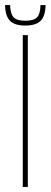

<svg xmlns="http://www.w3.org/2000/svg" viewBox="-30 -739 200 759"><path d="M60 0V-600H80V0ZM70 -638Q28 -638 9.5 -656.8Q-9 -675.5 -10 -719H10Q11 -684.5 23.8 -670.8Q36.5 -657 70 -657Q104 -657 116.8 -670.8Q129.5 -684.5 130 -719H150Q149.5 -675.5 130.8 -656.8Q112 -638 70 -638Z"/></svg>

Font: Big Shoulders Stencil Display Thin Thin
Style: Regular
Weight: 250
Version: Version 2.001